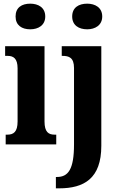

<svg xmlns="http://www.w3.org/2000/svg" viewBox="-20 -788 648 1048"><path d="M145 -628C189 -628 227 -650 227 -698C227 -747 189 -768 145 -768C99 -768 65 -747 65 -698C65 -650 99 -628 145 -628ZM456 -628C499 -628 538 -650 538 -698C538 -747 499 -768 456 -768C410 -768 374 -747 374 -698C374 -650 410 -628 456 -628ZM11 0H287V-53H278C245 -53 223 -67 223 -125V-536H8V-483H22C53 -483 76 -469 76 -415V-125C76 -68 54 -53 20 -53H11ZM285 240H303C438 240 533 187 533 8V-536H317V-483H321C356 -483 384 -474 384 -417V0C384 137 352 178 291 178H285Z"/></svg>

Font: Noto Serif Tamil ExtraCondensed ExtraBold
Style: Regular
Weight: 800
Width: 2
Designer: Indian Type Foundry, Tom Grace, and the Monotype Design Team
Foundry: Monotype Imaging Inc.
Version: Version 2.004